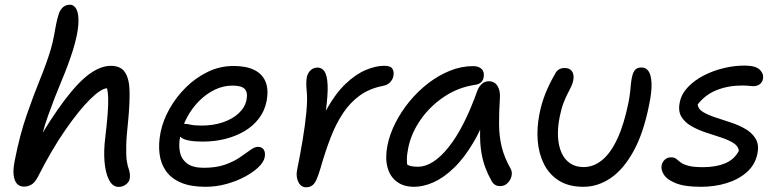

<svg xmlns="http://www.w3.org/2000/svg" viewBox="-20 -780 3303 812"><path d="M80.4 9.2Q63.2 9.2 51.9 -2.8Q40.6 -14.8 37.7 -40Q34.8 -65.2 42.8 -103Q63.4 -208.4 92.4 -292.2Q121.4 -376 149.4 -444.7Q177.4 -513.4 194.6 -571Q203.4 -601.2 208 -626.9Q212.6 -652.6 217 -675.6Q221.4 -698.6 227.8 -718.6Q232 -734.4 244 -747.2Q256 -760 276 -760Q293.6 -760 303.7 -740.1Q313.8 -720.2 311.5 -678.2Q309.2 -636.2 288.6 -568.2Q269.6 -507.6 240.4 -438.2Q211.2 -368.8 183.6 -291.7Q156 -214.6 140 -129.6L118.8 -149Q195.4 -280.8 254.2 -358Q313 -435.2 360 -468.4Q407 -501.6 448.6 -501.6Q491 -501.6 509 -473.7Q527 -445.8 528 -393.6Q529 -341.4 521.8 -267.8Q514.6 -202.4 513.8 -163.1Q513 -123.8 516 -101.2Q519 -78.6 525.8 -61Q528.2 -53.2 529.2 -43.9Q530.2 -34.6 528.8 -25Q526.2 -10.2 512.6 0.1Q499 10.4 481.8 10.4Q456.6 10.4 441.5 -18.3Q426.4 -47 422.2 -94.4Q418 -141.8 425 -196.6Q432.4 -259.4 435.3 -299.3Q438.2 -339.2 437.6 -364.1Q437 -389 432.8 -406.6Q408.2 -406.2 361.9 -360.9Q315.6 -315.6 257.4 -232Q199.2 -148.4 139.4 -30.6Q127 -7.4 112.7 0.9Q98.4 9.2 80.4 9.2Z M849 10Q786.8 10 745.6 -7.5Q704.4 -25 682.1 -56.5Q659.8 -88 654.6 -130.2Q649.4 -172.4 659.4 -222Q669.6 -271.4 697.4 -320.7Q725.2 -370 766.7 -410.9Q808.2 -451.8 859.4 -476.4Q910.6 -501 967.6 -501Q1021.2 -501 1055.4 -484.1Q1089.6 -467.2 1103.2 -434.1Q1116.8 -401 1107.2 -351Q1099 -310.4 1074.6 -278.5Q1050.2 -246.6 1013.5 -225.1Q976.8 -203.6 932.2 -192.4Q887.6 -181.2 838 -181.2Q770.4 -181.2 747.8 -197.2Q725.2 -213.2 728.6 -232.8Q730.8 -244.6 738.1 -250.5Q745.4 -256.4 759.8 -256.4Q770.6 -256.4 786.3 -252.7Q802 -249 833.2 -249Q882.6 -249 923.2 -262.9Q963.8 -276.8 990 -301.4Q1016.2 -326 1022.6 -358Q1028.8 -388 1015.6 -403Q1002.4 -418 963 -418Q924.4 -418 888.5 -400.7Q852.6 -383.4 822.4 -353.2Q792.2 -323 771.3 -284.1Q750.4 -245.2 741.8 -202.2Q734.8 -166.4 741.1 -136.5Q747.4 -106.6 771.6 -88.5Q795.8 -70.4 842 -70.4Q894.2 -70.4 931.5 -83.6Q968.8 -96.8 994.7 -114.7Q1020.6 -132.6 1039 -145.8Q1057.4 -159 1070.8 -159Q1088.4 -159 1095.9 -146.3Q1103.4 -133.6 1099.2 -113.8Q1094.8 -93.8 1072.5 -72.4Q1050.2 -51 1014.8 -32.2Q979.4 -13.4 936.7 -1.7Q894 10 849 10Z M1273.4 12Q1260.2 12 1250.6 2.2Q1241 -7.6 1236.8 -24.2Q1232.6 -40.8 1236.4 -60.6Q1249.6 -125.8 1260.1 -189Q1270.6 -252.2 1275.6 -305.1Q1280.6 -358 1277.4 -391.8Q1275 -415.4 1275.3 -428.3Q1275.6 -441.2 1277.8 -454.4Q1281.8 -472 1293.9 -483.1Q1306 -494.2 1322.8 -494.2Q1341.6 -494.2 1352.6 -477.7Q1363.6 -461.2 1365.5 -420.8Q1367.4 -380.4 1357.7 -308.8Q1348 -237.2 1324.4 -127.8L1296.6 -153.8Q1323.8 -250.8 1361.4 -317.8Q1399 -384.8 1441.3 -425.2Q1483.6 -465.6 1526.2 -483.7Q1568.8 -501.8 1605 -501.8Q1632.4 -501.8 1640 -488.5Q1647.6 -475.2 1643.2 -456.4Q1640.8 -444 1629.8 -432Q1618.8 -420 1596.8 -416.2Q1541.8 -405.2 1501.1 -375.7Q1460.4 -346.2 1430.4 -300.9Q1400.4 -255.6 1378 -197.4Q1355.6 -139.2 1336 -70.4Q1326.4 -38 1318.3 -20.1Q1310.2 -2.2 1299.7 4.9Q1289.2 12 1273.4 12Z M1731.6 10Q1686.4 10 1657.6 -12Q1628.8 -34 1618.6 -73.1Q1608.4 -112.2 1618.2 -163Q1627.4 -211 1651.9 -259.5Q1676.4 -308 1712 -351.3Q1747.6 -394.6 1791.4 -428.2Q1835.2 -461.8 1883.4 -481.1Q1931.6 -500.4 1981.4 -500.4Q2004.2 -500.4 2017 -488.1Q2029.8 -475.8 2025.2 -452Q2023 -439.8 2013.9 -431.5Q2004.8 -423.2 1988.4 -421Q1918 -410.8 1858.5 -371Q1799 -331.2 1759.3 -274.5Q1719.6 -217.8 1706.8 -155.8Q1700.8 -127.4 1700.7 -103.9Q1700.6 -80.4 1710.6 -43.4L1673 -111.8Q1691 -89.2 1705.4 -82Q1719.8 -74.8 1747 -74.8Q1810.8 -74.8 1876.8 -157.1Q1942.8 -239.4 1998.6 -396Q2006 -414.8 2018.4 -425.6Q2030.8 -436.4 2047.6 -436.4Q2071.4 -436.4 2083.8 -416.7Q2096.2 -397 2094.2 -366.8Q2090.2 -303.8 2090.6 -253.6Q2091 -203.4 2101.7 -159.2Q2112.4 -115 2138.6 -68.2Q2145 -57.8 2144.5 -45Q2144 -32.2 2137.5 -20.2Q2131 -8.2 2120.3 -0.6Q2109.6 7 2095.6 7Q2081.4 7 2072.7 1Q2064 -5 2058.4 -15.6Q2043.6 -42 2032.6 -71.1Q2021.6 -100.2 2015.5 -137.4Q2009.4 -174.6 2010.4 -225.8Q2011.4 -277 2020.4 -347.4L2055.8 -347.8Q2023.4 -248 1983.3 -179.7Q1943.2 -111.4 1899.4 -69.5Q1855.6 -27.6 1812.9 -8.8Q1770.2 10 1731.6 10Z M2447.4 10Q2385.4 10 2344 -16Q2302.6 -42 2280.5 -86.2Q2258.4 -130.4 2254.1 -184.8Q2249.8 -239.2 2261 -296.2Q2270 -342.6 2286.3 -383.6Q2302.6 -424.6 2327.6 -467.8Q2333.4 -480 2343.7 -486.2Q2354 -492.4 2368 -492.4Q2389.8 -492.4 2399.3 -478.1Q2408.8 -463.8 2404.6 -441.4Q2401.8 -426.4 2395.4 -413.2Q2389 -400 2380.4 -383.7Q2371.8 -367.4 2362.9 -343.9Q2354 -320.4 2347 -285.8Q2337.8 -240.4 2339.9 -201.5Q2342 -162.6 2354.9 -133.8Q2367.8 -105 2391.5 -89.2Q2415.2 -73.4 2448.4 -73.4Q2490.2 -73.4 2526.7 -103.2Q2563.2 -133 2591.5 -194.4Q2619.8 -255.8 2638.6 -349.6Q2643.6 -377 2645.3 -394.2Q2647 -411.4 2648.3 -425.6Q2649.6 -439.8 2653.4 -456.6Q2657.4 -474.4 2665.9 -484.5Q2674.4 -494.6 2693.6 -494.6Q2712 -494.6 2722.9 -478.8Q2733.8 -463 2735.4 -428.3Q2737 -393.6 2725.4 -337.4Q2701.8 -217.8 2659.4 -140.8Q2617 -63.8 2562.7 -26.9Q2508.4 10 2447.4 10Z M2944.8 10Q2876.2 10 2838.8 -4.9Q2801.4 -19.8 2787.9 -41Q2774.4 -62.2 2778.2 -80.4Q2780.8 -95 2791.6 -104.8Q2802.4 -114.6 2818 -114.6Q2832 -114.6 2839.7 -108.4Q2847.4 -102.2 2857.8 -93.8Q2868.2 -85.4 2890.1 -79.2Q2912 -73 2953.2 -73Q3006.8 -73 3045.9 -88.9Q3085 -104.8 3104.6 -142Q3102.6 -162.2 3081.4 -175.4Q3060.2 -188.6 3028.9 -198.8Q2997.6 -209 2964.5 -219.9Q2931.4 -230.8 2903.7 -246.7Q2876 -262.6 2861.5 -286.8Q2847 -311 2855 -347.8Q2861.8 -382.8 2889.3 -411.6Q2916.8 -440.4 2956.9 -461.1Q2997 -481.8 3043.5 -492.6Q3090 -503.4 3134 -502.6Q3177 -501.6 3193.7 -484.8Q3210.4 -468 3207 -447Q3204.2 -432.8 3193.6 -424.2Q3183 -415.6 3166.2 -415.6Q3160.4 -415.6 3154.2 -416.3Q3148 -417 3139.6 -417.7Q3131.2 -418.4 3119.6 -418.4Q3059.8 -418.4 3011.1 -399Q2962.4 -379.6 2930.4 -338Q2932.6 -318.8 2953.3 -306.3Q2974 -293.8 3005.7 -283.4Q3037.4 -273 3071 -261.9Q3104.6 -250.8 3132.9 -234.4Q3161.2 -218 3176.1 -192.6Q3191 -167.2 3183 -129.2Q3173.4 -83 3138.7 -52.1Q3104 -21.2 3053.3 -5.6Q3002.6 10 2944.8 10Z"/></svg>

Font: Shantell Sans Light
Style: Italic
Weight: 300
Italic angle: -11°
Designer: Stephen Nixon, Anya Danilova, Shantell Martin
Foundry: Arrow Type
Version: Version 1.008;[ac192a2d6]